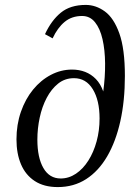

<svg xmlns="http://www.w3.org/2000/svg" viewBox="-20 -753 557 781"><path d="M215 8Q159 8 121.5 -16.5Q84 -41 65.5 -84.5Q47 -128 47 -186Q47 -246 65 -298Q83 -350 114.5 -388.5Q146 -427 187 -448.5Q228 -470 273 -470Q302 -470 326.5 -460.5Q351 -451 370 -431.5Q389 -412 400 -381Q408 -440 407.5 -495Q407 -550 397 -593.5Q387 -637 366.5 -662.5Q346 -688 314 -688Q272 -688 243 -664Q214 -640 194 -597L163 -614Q189 -670 227.5 -701.5Q266 -733 329 -733Q370 -733 406.5 -706.5Q443 -680 465.5 -617Q488 -554 488 -444Q488 -343 469.5 -260Q451 -177 416 -117Q381 -57 330.5 -24.5Q280 8 215 8ZM227 -27Q260 -27 289 -46.5Q318 -66 339.5 -100Q361 -134 373 -178Q385 -222 385 -271Q385 -345 357.5 -390Q330 -435 281 -435Q244 -435 216.5 -413Q189 -391 170 -355Q151 -319 141.5 -274.5Q132 -230 132 -185Q132 -112 156.5 -69.5Q181 -27 227 -27Z"/></svg>

Font: Brygada 1918
Style: Italic
Weight: 400
Italic angle: -8°
Designer: Mateusz Machalski | Borys Kosmynka | Przemek Hoffer
Foundry: NIEPODLEGLA 2018
Version: Version 3.006